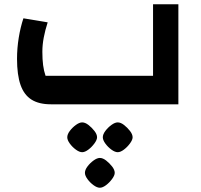

<svg xmlns="http://www.w3.org/2000/svg" viewBox="-20 -490 944 902"><path d="M219 0Q163 0 128 -22Q93 -44 76.5 -91Q60 -138 60 -214Q60 -263 68 -312.5Q76 -362 90 -404L204 -385Q192 -348 185.5 -313.5Q179 -279 179 -247Q179 -211 182.5 -184Q186 -157 194 -134H699V-470H818V0ZM449 392Q436 392 419.5 380Q403 368 391 351.5Q379 335 379 322Q379 308 391 292Q403 276 419.5 264Q436 252 449 252Q463 252 478.5 264Q494 276 506.5 292Q519 308 519 322Q519 334 506.5 351Q494 368 478 380Q462 392 449 392ZM366 225Q353 225 336.5 213Q320 201 308 184.5Q296 168 296 155Q296 141 308 125Q320 109 336.5 97Q353 85 366 85Q380 85 395.5 97Q411 109 423.5 125Q436 141 436 155Q436 167 423.5 184Q411 201 395 213Q379 225 366 225ZM533 225Q520 225 503.5 213Q487 201 475 184.5Q463 168 463 155Q463 141 475 125Q487 109 503.5 97Q520 85 533 85Q547 85 562.5 97Q578 109 590.5 125Q603 141 603 155Q603 167 590.5 184Q578 201 562 213Q546 225 533 225Z"/></svg>

Font: Changa SemiBold
Style: Regular
Weight: 600
Designer: Eduardo Rodriguez Tunni
Foundry: Eduardo Rodriguez Tunni
Version: Version 3.002; ttfautohint (v1.8.2)